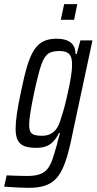

<svg xmlns="http://www.w3.org/2000/svg" viewBox="-60 -704 464 922"><path d="M78 198Q60 198 39.5 197Q19 196 -1 195Q-21 194 -40 192L-28 138Q-12 139 4.5 139.5Q21 140 38 140.5Q55 141 71 141Q107 141 130 133Q153 125 167.5 107.5Q182 90 192 60.5Q202 31 214 -12Q216 -23 220.5 -38Q225 -53 228 -65H223Q211 -40 195.5 -24Q180 -8 160 -1Q140 6 115 6Q80 6 58 -2Q36 -10 25.5 -30Q15 -50 15 -86Q15 -115 21 -157Q27 -199 39 -255Q55 -334 70 -385Q85 -436 104.5 -465Q124 -494 149.5 -506Q175 -518 211 -518Q236 -518 256 -512Q276 -506 289 -490.5Q302 -475 303 -444H308L326 -510H384L291 -75Q279 -13 266.5 32.5Q254 78 238.5 110Q223 142 202 161Q181 180 151 189Q121 198 78 198ZM141 -52Q163 -52 179 -59Q195 -66 207.5 -81Q220 -96 228 -120Q234 -137 242 -164Q250 -191 257.5 -222.5Q265 -254 271.5 -285.5Q278 -317 282 -344.5Q286 -372 286 -390Q287 -428 273 -443.5Q259 -459 227 -459Q201 -459 183.5 -452.5Q166 -446 153.5 -426Q141 -406 129.5 -365Q118 -324 103 -255Q92 -202 86 -164Q80 -126 80 -106Q80 -83 86 -71.5Q92 -60 106 -56Q120 -52 141 -52ZM232 -609 248 -684H311L296 -609Z"/></svg>

Font: Saira ExtraCondensed
Style: Italic
Weight: 400
Width: 2
Italic angle: -12°
Designer: Hector Gatti with collaboration of the Omnibus-Type team
Foundry: Omnibus-Type
Version: Version 1.101